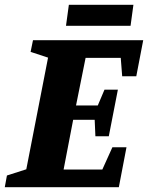

<svg xmlns="http://www.w3.org/2000/svg" viewBox="-39 -783 619 803"><path d="M-19 0 -10 -49 71 -75 162 -542 89 -566 99 -615H560L531 -464H472L466 -541H319L279 -342H370L398 -408H454L416 -213H360L357 -282H267L227 -74H389L431 -167H490L458 0ZM237 -675 249 -763H519L507 -675Z"/></svg>

Font: Manuale ExtraBold
Style: Italic
Weight: 800
Italic angle: -11°
Designer: Eduardo Tunni / Pablo Cosgaya
Foundry: Eduardo Tunni / Pablo Cosgaya
Version: Version 1.002